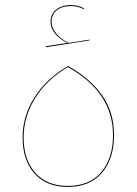

<svg xmlns="http://www.w3.org/2000/svg" viewBox="-20 -722 538 756"><path d="M69 -181Q69 -264 115 -337.5Q161 -411 246 -461L247 -463Q337 -412 383 -345.5Q429 -279 429 -190Q429 -97 381.5 -41.5Q334 14 246 14Q163 14 116 -38.5Q69 -91 69 -181ZM425 -190Q425 -359 247 -458Q163 -408 118 -335Q73 -262 73 -181Q73 -93 119 -41.5Q165 10 246 10Q333 10 379 -44.5Q425 -99 425 -190ZM332 -563 161 -536 160 -540 245 -553Q213 -569 196 -590.5Q179 -612 179 -637Q179 -664 200 -683Q221 -702 260 -702Q288 -702 311 -689L309 -686Q286 -698 260 -698Q222 -698 202.5 -680.5Q183 -663 183 -637Q183 -613 200.5 -591Q218 -569 250 -553L332 -566Z"/></svg>

Font: FiraGO Four
Style: Regular
Weight: 100
Designer: bBox Type
Foundry: bBox Type GmbH
Version: Version 1.001